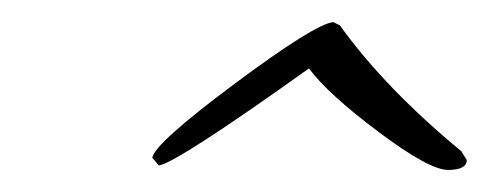

<svg xmlns="http://www.w3.org/2000/svg" viewBox="-20 -536 443 174"><path d="M403 -391Q403 -382 386 -382Q369 -382 323 -416.5Q277 -451 260 -474Q141 -389 124 -386L118 -393Q120 -406 192.5 -460Q265 -514 282 -516L288 -513Q329 -456 398 -399Z"/></svg>

Font: Great Vibes
Style: Regular
Weight: 400
Designer: Robert E. Leuschke
Foundry: Robert E. Leuschke
Version: Version 1.001